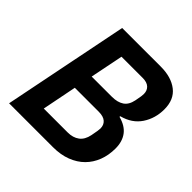

<svg xmlns="http://www.w3.org/2000/svg" viewBox="-181 -852 1006 1006"><g transform="rotate(45 322.0 -349.0)"><path d="M167 -698H453Q531 -698 578 -661.5Q625 -625 625 -553Q625 -486 590.5 -434Q556 -382 487 -364L486 -359Q539 -345 564 -311.5Q589 -278 589 -227Q589 -177 573 -135.5Q557 -94 527 -64Q497 -34 453 -17Q409 0 352 0H27ZM352 -109Q391 -109 416.5 -128Q442 -147 450 -187Q455 -213 457 -225.5Q459 -238 459 -245Q459 -271 442 -286Q425 -301 390 -301H213L175 -109ZM384 -405Q425 -405 450.5 -422Q476 -439 484 -479Q489 -503 490.5 -515Q492 -527 492 -534Q492 -559 476 -574Q460 -589 428 -589H271L234 -405Z"/></g></svg>

Font: IBM Plex Sans SmBld
Style: Italic
Weight: 600
Italic angle: -11°
Designer: Mike Abbink, Paul van der Laan, Pieter van Rosmalen
Foundry: Bold Monday
Version: Version 3.005